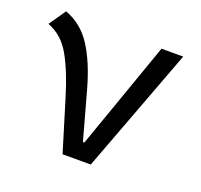

<svg xmlns="http://www.w3.org/2000/svg" viewBox="-98 -637 782 747"><g transform="rotate(20 293.0 -263.5)"><path d="M231.9 0 167.5 -210.9Q137.7 -310.1 102.5 -372.6Q67.4 -435.1 6.8 -458L54.7 -527.3Q123.5 -502 165 -437.5Q206.5 -373 234.9 -271L290 -71.8H295.9L453.1 -517.6H543L348.6 0Z"/></g></svg>

Font: Cascadia Mono NF SemiLight
Style: Regular
Weight: 350
Monospace: yes
Designer: Aaron Bell
Foundry: Saja Typeworks
Version: Version 2404.023; ttfautohint (v1.8.4)